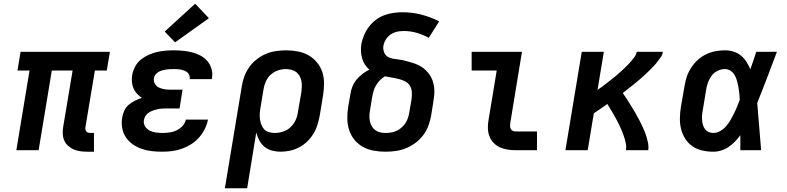

<svg xmlns="http://www.w3.org/2000/svg" viewBox="-20 -809 4240 1034"><path d="M450 8Q431 8 412.5 5.5Q394 3 377.5 -4Q361 -11 347.5 -23Q334 -35 326.5 -51.5Q319 -68 318 -87Q317 -106 320 -124L371 -429H259L188 0H68L139 -429H74L91 -530H572L555 -429H491L440 -124Q439 -118 440 -112Q441 -106 444.5 -101.5Q448 -97 454 -95Q460 -93 467 -93H486V8Z M855 8Q826 8 798 5Q770 2 744 -7Q718 -16 695.5 -31.5Q673 -47 658 -69.5Q643 -92 638 -120Q633 -148 638 -176Q641 -195 649.5 -213.5Q658 -232 673.5 -245Q689 -258 707.5 -267Q726 -276 744 -282Q730 -291 718 -304Q706 -317 699 -333Q692 -349 690.5 -368Q689 -387 692 -405Q696 -428 707.5 -450Q719 -472 738 -487.5Q757 -503 779 -513Q801 -523 824 -528.5Q847 -534 870 -536Q893 -538 916 -538Q941 -538 966 -535.5Q991 -533 1014.5 -527Q1038 -521 1059 -510Q1080 -499 1095.5 -481.5Q1111 -464 1118.5 -440Q1126 -416 1122 -391Q1121 -389 1121 -387Q1121 -385 1120 -383H1001Q1001 -384 1001.5 -384.5Q1002 -385 1002 -386Q1003 -395 999.5 -404Q996 -413 989 -419Q982 -425 973 -428.5Q964 -432 954.5 -434Q945 -436 935.5 -436.5Q926 -437 916 -437Q906 -437 895.5 -436.5Q885 -436 874.5 -434.5Q864 -433 853.5 -430Q843 -427 833.5 -421.5Q824 -416 817 -407Q810 -398 809 -388Q806 -372 814 -358Q822 -344 836 -337.5Q850 -331 865.5 -328.5Q881 -326 898 -326H963L947 -225H881Q869 -225 856.5 -224.5Q844 -224 832 -221.5Q820 -219 807.5 -215Q795 -211 783.5 -204Q772 -197 764.5 -186Q757 -175 755 -162Q752 -144 761 -129Q770 -114 785.5 -106Q801 -98 819 -95.5Q837 -93 855 -93Q874 -93 893 -95.5Q912 -98 930 -106.5Q948 -115 962.5 -130Q977 -145 981 -165H1100Q1095 -138 1082.5 -113.5Q1070 -89 1051.5 -68Q1033 -47 1009 -32Q985 -17 959.5 -8Q934 1 907.5 4.5Q881 8 855 8ZM923 -581 867 -639 1031 -789 1105 -711Z M1191 205 1282 -343Q1286 -370 1295.5 -396.5Q1305 -423 1322 -447Q1339 -471 1362.5 -489.5Q1386 -508 1412.5 -519Q1439 -530 1466.5 -534Q1494 -538 1521 -538Q1553 -538 1584 -532Q1615 -526 1641 -511.5Q1667 -497 1686.5 -473.5Q1706 -450 1715.5 -421.5Q1725 -393 1725 -361Q1725 -329 1720 -297L1702 -187Q1697 -162 1689.5 -137Q1682 -112 1668 -89Q1654 -66 1634.5 -47Q1615 -28 1591 -15.5Q1567 -3 1541.5 2.5Q1516 8 1491 8Q1467 8 1444.5 2Q1422 -4 1404.5 -18.5Q1387 -33 1376.5 -53Q1366 -73 1360 -95L1311 205ZM1459 -93Q1481 -93 1503.5 -100Q1526 -107 1543.5 -123Q1561 -139 1571 -160Q1581 -181 1584 -203L1603 -313Q1605 -329 1605.5 -344Q1606 -359 1603 -373.5Q1600 -388 1593 -400.5Q1586 -413 1574.5 -421.5Q1563 -430 1548.5 -433.5Q1534 -437 1519 -437Q1498 -437 1476 -429.5Q1454 -422 1437 -406Q1420 -390 1411 -369Q1402 -348 1399 -327L1383 -230Q1380 -214 1379 -198Q1378 -182 1380 -167Q1382 -152 1387.5 -137.5Q1393 -123 1403 -112.5Q1413 -102 1428 -97.5Q1443 -93 1459 -93Z M2056 8Q2024 8 1993 2.5Q1962 -3 1935.5 -17.5Q1909 -32 1889.5 -55.5Q1870 -79 1860.5 -108Q1851 -137 1850.5 -169Q1850 -201 1855 -233L1867 -302Q1870 -323 1878 -343Q1886 -363 1900 -380Q1914 -397 1931.5 -410.5Q1949 -424 1969 -434Q1955 -446 1945 -461.5Q1935 -477 1930 -495.5Q1925 -514 1924 -533Q1923 -552 1926 -572Q1931 -596 1941 -620Q1951 -644 1967 -665Q1983 -686 2004 -702Q2025 -718 2049.5 -727Q2074 -736 2098.5 -739.5Q2123 -743 2148 -743Q2201 -743 2250.5 -730Q2300 -717 2345 -694L2289 -605Q2259 -622 2225 -632Q2191 -642 2154 -642Q2142 -642 2130.5 -640.5Q2119 -639 2107 -635Q2095 -631 2084.5 -624Q2074 -617 2066 -607.5Q2058 -598 2052.5 -586.5Q2047 -575 2045 -563Q2042 -546 2048 -529Q2054 -512 2068 -503.5Q2082 -495 2099.5 -492.5Q2117 -490 2134 -487.5Q2151 -485 2167.5 -480.5Q2184 -476 2200.5 -471Q2217 -466 2232 -459Q2247 -452 2260 -442Q2273 -432 2284 -419Q2295 -406 2302.5 -391.5Q2310 -377 2314 -360.5Q2318 -344 2319 -326.5Q2320 -309 2318 -291.5Q2316 -274 2313 -256L2302 -187Q2297 -159 2287 -132Q2277 -105 2259.5 -81.5Q2242 -58 2218 -40Q2194 -22 2167 -11Q2140 0 2112 4Q2084 8 2056 8ZM2056 -93Q2071 -93 2086.5 -95.5Q2102 -98 2116 -104.5Q2130 -111 2142.5 -122Q2155 -133 2163.5 -146Q2172 -159 2177 -174Q2182 -189 2184 -203L2196 -272Q2199 -292 2198 -311.5Q2197 -331 2188 -346.5Q2179 -362 2162.5 -370.5Q2146 -379 2128 -383.5Q2110 -388 2091 -391Q2072 -394 2053 -398Q2038 -389 2026 -376.5Q2014 -364 2005 -349Q1996 -334 1991.5 -318Q1987 -302 1984 -285L1973 -217Q1970 -201 1969.5 -186Q1969 -171 1972 -156.5Q1975 -142 1982 -129.5Q1989 -117 2000.5 -108.5Q2012 -100 2026.5 -96.5Q2041 -93 2056 -93Z M2757 0Q2735 0 2713 -3.5Q2691 -7 2671.5 -16Q2652 -25 2637.5 -40.5Q2623 -56 2615.5 -76Q2608 -96 2607.5 -118.5Q2607 -141 2611 -163L2655 -429H2520V-530H2791L2728 -146Q2727 -138 2727 -130Q2727 -122 2730.5 -115Q2734 -108 2741.5 -104.5Q2749 -101 2757 -101H2872V0Z M3025 0 3113 -530H3232L3198 -325Q3211 -334 3223 -342.5Q3235 -351 3246.5 -360.5Q3258 -370 3270 -379Q3282 -388 3293.5 -397.5Q3305 -407 3316 -417Q3327 -427 3338 -437Q3349 -447 3359.5 -458Q3370 -469 3379.5 -480Q3389 -491 3398 -503.5Q3407 -516 3409 -530H3550Q3548 -515 3539 -502Q3530 -489 3520.5 -476.5Q3511 -464 3500 -452.5Q3489 -441 3478 -430Q3467 -419 3455.5 -408.5Q3444 -398 3432 -387.5Q3420 -377 3408 -367Q3396 -357 3383.5 -347Q3371 -337 3358.5 -327.5Q3346 -318 3334 -308Q3346 -291 3357.5 -273Q3369 -255 3380 -237Q3391 -219 3401.5 -201Q3412 -183 3422 -164Q3432 -145 3441 -125.5Q3450 -106 3457 -86Q3464 -66 3469 -44Q3474 -22 3471 0H3351Q3354 -18 3350.5 -35.5Q3347 -53 3342 -69Q3337 -85 3330.5 -100.5Q3324 -116 3317 -131.5Q3310 -147 3302 -161.5Q3294 -176 3285.5 -191Q3277 -206 3268.5 -220Q3260 -234 3251 -249Q3233 -236 3214.5 -223.5Q3196 -211 3178 -199L3145 0Z M3821 8Q3791 8 3762 1.5Q3733 -5 3709.5 -21Q3686 -37 3670.5 -61.5Q3655 -86 3648 -114Q3641 -142 3641.5 -172.5Q3642 -203 3647 -233L3666 -343Q3670 -369 3678 -394Q3686 -419 3701 -442.5Q3716 -466 3736.5 -485Q3757 -504 3781.5 -516Q3806 -528 3832 -533Q3858 -538 3884 -538Q3908 -538 3930.5 -531Q3953 -524 3970.5 -509.5Q3988 -495 4000 -476Q4012 -457 4021 -436Q4029 -459 4037 -482.5Q4045 -506 4053 -530H4164Q4138 -461 4112 -392.5Q4086 -324 4058 -255Q4064 -192 4068.5 -128Q4073 -64 4079 0H3967Q3967 -20 3967 -40.5Q3967 -61 3967 -81Q3954 -63 3938 -46.5Q3922 -30 3903.5 -17.5Q3885 -5 3864 1.5Q3843 8 3821 8ZM3821 -93Q3841 -93 3859 -103.5Q3877 -114 3890.5 -129.5Q3904 -145 3914 -162.5Q3924 -180 3933 -198Q3942 -216 3949.5 -234.5Q3957 -253 3964 -272Q3963 -289 3961.5 -306Q3960 -323 3957 -339.5Q3954 -356 3949.5 -372.5Q3945 -389 3937 -403.5Q3929 -418 3915 -427.5Q3901 -437 3884 -437Q3864 -437 3844.5 -427.5Q3825 -418 3812.5 -401.5Q3800 -385 3793 -365.5Q3786 -346 3783 -327L3765 -217Q3762 -203 3761 -189.5Q3760 -176 3761 -162.5Q3762 -149 3765.5 -136.5Q3769 -124 3776.5 -114Q3784 -104 3796 -98.5Q3808 -93 3821 -93Z"/></svg>

Font: Iosevka Curly Extended Oblique
Style: Bold
Weight: 700
Width: 7
Italic angle: -9°
Monospace: yes
Designer: Belleve Invis
Foundry: Belleve Invis
Version: Version 11.1.0; ttfautohint (v1.8.3)